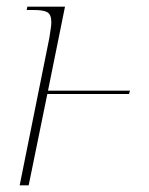

<svg xmlns="http://www.w3.org/2000/svg" viewBox="-20 -556 448 576"><path d="M128 -442Q130 -457 132 -468.5Q134 -480 134 -489Q134 -512 122.5 -519Q111 -526 81 -526H60L62 -536H175L124 -284H370L367 -274H122L66 0H39Z"/></svg>

Font: Noto Serif Display SemiCondensed Thin
Style: Italic
Weight: 100
Width: 4
Italic angle: -12°
Designer: Monotype Design Team
Foundry: Monotype Imaging Inc.
Version: Version 2.009